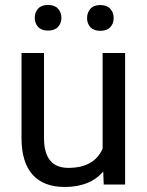

<svg xmlns="http://www.w3.org/2000/svg" viewBox="-20 -741 591 771"><path d="M394.5 -52.2Q341.8 9.8 239.7 9.8Q155.3 9.8 111.1 -39.3Q66.9 -88.4 66.4 -184.6V-528.3H156.7V-187Q156.7 -66.9 254.4 -66.9Q357.9 -66.9 392.1 -144V-528.3H482.4V0H396.5ZM119.6 -669.4Q119.6 -691.4 133.1 -706.3Q146.5 -721.2 172.9 -721.2Q199.2 -721.2 212.9 -706.3Q226.6 -691.4 226.6 -669.4Q226.6 -647.5 212.9 -632.8Q199.2 -618.2 172.9 -618.2Q146.5 -618.2 133.1 -632.8Q119.6 -647.5 119.6 -669.4ZM329.6 -668.5Q329.6 -690.4 343 -705.6Q356.4 -720.7 382.8 -720.7Q409.2 -720.7 422.9 -705.6Q436.5 -690.4 436.5 -668.5Q436.5 -646.5 422.9 -631.8Q409.2 -617.2 382.8 -617.2Q356.4 -617.2 343 -631.8Q329.6 -646.5 329.6 -668.5Z"/></svg>

Font: Roboto-ThirdPerson-AD3FC
Style: ThirdPerson-AD3FC
Weight: 400
Designer: Google
Version: Version 2.137; 2017